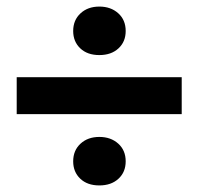

<svg xmlns="http://www.w3.org/2000/svg" viewBox="-20 -626 610 584"><path d="M202.6 -135.3Q202.6 -168.5 224.9 -189Q247.1 -209.5 282.2 -209.5Q316.9 -209.5 339.6 -189.2Q362.3 -168.9 362.3 -135.3Q362.3 -102.5 340.3 -82.3Q318.4 -62 282.2 -62Q245.6 -62 224.1 -82.5Q202.6 -103 202.6 -135.3ZM202.6 -531.7Q202.6 -564.9 224.9 -585.4Q247.1 -606 282.2 -606Q316.9 -606 339.6 -585.7Q362.3 -565.4 362.3 -531.7Q362.3 -499 340.3 -478.8Q318.4 -458.5 282.2 -458.5Q245.6 -458.5 224.1 -479Q202.6 -499.5 202.6 -531.7ZM532.7 -278.8H30.8V-391.1H532.7Z"/></svg>

Font: MAUL Bold
Style: Bold
Weight: 700
Designer: MAUL
Version: Version 1.0; 2020; ttfautohint (v1.8.3)